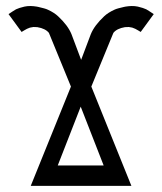

<svg xmlns="http://www.w3.org/2000/svg" viewBox="-20 -605 528 625"><path d="M168 -66.4 242.7 -257.8 317.4 -66.4ZM277.3 -323.2 349.1 -498C356.4 -507.3 369.1 -513.7 386.7 -516.6L399.4 -517.1L410.6 -515.1L420.4 -511.2L429.2 -506.3L438 -501L480.5 -559.1C469.7 -565.9 461.9 -571.8 456.1 -574.7C450.2 -577.6 440.9 -580.6 428.7 -583.5C422.4 -585 415.5 -585.4 408.7 -585.4C402.3 -585.4 395.5 -584.5 388.7 -583.5C385.7 -583 384.3 -582.5 383.8 -582.5C369.6 -579.1 358.9 -576.7 352.1 -573.2C338.4 -566.9 327.1 -559.6 319.3 -552.2C297.9 -532.2 283.2 -512.7 275.4 -493.2L244.1 -410.2L212.9 -493.2C205.1 -512.7 190.4 -532.2 168.9 -552.2C161.1 -559.6 149.9 -566.9 136.2 -573.2C129.4 -576.7 118.7 -579.1 104.5 -582.5C104 -582.5 102.5 -583 99.6 -583.5C92.8 -584.5 85.9 -585.4 79.6 -585.4C72.8 -585.4 65.9 -585 59.6 -583.5C47.4 -580.6 38.1 -577.6 32.2 -574.7C26.4 -571.8 18.6 -565.9 7.8 -559.1L50.3 -501L59.1 -506.3L67.9 -511.2L77.6 -515.1L88.9 -517.1L101.6 -516.6C119.1 -513.7 131.8 -507.3 139.2 -498L210.9 -323.2L80.1 0H407.7Z"/></svg>

Font: Tuffy
Style: Regular
Weight: 500
Designer: Thatcher Ulrich, Karoly Barta and Michael Everson
Version: Version 001.270